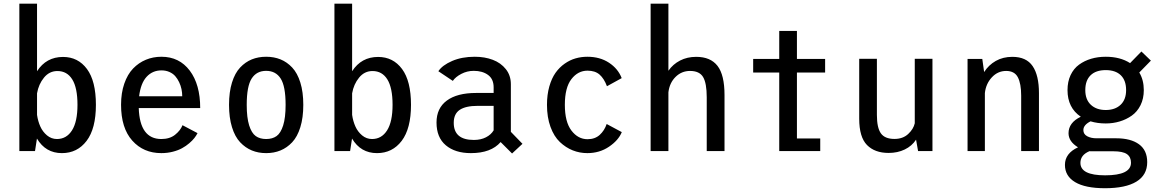

<svg xmlns="http://www.w3.org/2000/svg" viewBox="-20 -820 6310 1042"><path d="M85 0V-800H181V-433.5Q231 -511 322 -511Q403.5 -511 452 -445.5Q500.5 -380 500.5 -251Q500.5 -122 450 -55.5Q399.5 11 316 11Q227.5 11 180.5 -68L170 0ZM291.5 -434.5Q248 -434.5 218.8 -398.8Q189.5 -363 181 -313.5V-196.5Q186 -162 198.8 -133.5Q211.5 -105 235.2 -85.2Q259 -65.5 289 -65.5Q341 -65.5 370.8 -112.5Q400.5 -159.5 400.5 -251Q400.5 -343.5 372.2 -389Q344 -434.5 291.5 -434.5Z M1052 -97.5Q1045.5 -84.5 1035 -71Q1024.5 -57.5 1007 -42.5Q989.5 -27.5 968.2 -15.8Q947 -4 917.5 3.5Q888 11 855.5 11Q758.5 11 697.8 -57Q637 -125 637 -251.5Q637 -315.5 654.5 -366Q672 -416.5 702.2 -448Q732.5 -479.5 771.8 -495.8Q811 -512 856 -512Q953 -512 1009.8 -436.8Q1066.5 -361.5 1066.5 -233.5H733Q738.5 -65.5 855.5 -65.5Q901 -65.5 930 -88.5Q959 -111.5 970.5 -140.5ZM856.5 -438Q807.5 -438 775.5 -403Q743.5 -368 735 -297.5H969Q969 -317 965 -336.2Q961 -355.5 952.2 -374Q943.5 -392.5 931 -406.8Q918.5 -421 899.2 -429.5Q880 -438 856.5 -438Z M1502.2 -3.5Q1467 11 1424.5 11Q1382 11 1346.8 -3.5Q1311.5 -18 1283.2 -48Q1255 -78 1239 -129.8Q1223 -181.5 1223 -251Q1223 -320.5 1239 -372Q1255 -423.5 1283.2 -453.5Q1311.5 -483.5 1346.8 -497.8Q1382 -512 1424.5 -512Q1467 -512 1502.2 -497.8Q1537.5 -483.5 1565.8 -453.5Q1594 -423.5 1610 -372Q1626 -320.5 1626 -251Q1626 -181.5 1610 -129.8Q1594 -78 1565.8 -48Q1537.5 -18 1502.2 -3.5ZM1530 -251Q1530 -352 1503.2 -393.8Q1476.5 -435.5 1424.5 -435.5Q1372.5 -435.5 1345.8 -393.8Q1319 -352 1319 -251Q1319 -181.5 1332.2 -139.5Q1345.5 -97.5 1368 -81.5Q1390.5 -65.5 1424.5 -65.5Q1458.5 -65.5 1481 -81.5Q1503.5 -97.5 1516.8 -139.5Q1530 -181.5 1530 -251Z M1795 0V-800H1891V-433.5Q1941 -511 2032 -511Q2113.5 -511 2162 -445.5Q2210.5 -380 2210.5 -251Q2210.5 -122 2160 -55.5Q2109.5 11 2026 11Q1937.5 11 1890.5 -68L1880 0ZM2001.5 -434.5Q1958 -434.5 1928.8 -398.8Q1899.5 -363 1891 -313.5V-196.5Q1896 -162 1908.8 -133.5Q1921.5 -105 1945.2 -85.2Q1969 -65.5 1999 -65.5Q2051 -65.5 2080.8 -112.5Q2110.5 -159.5 2110.5 -251Q2110.5 -343.5 2082.2 -389Q2054 -434.5 2001.5 -434.5Z M2759 13 2697 -49Q2645 11 2535.5 11Q2450 11 2399.5 -31.5Q2349 -74 2349 -155Q2349 -233 2405 -274.2Q2461 -315.5 2563.5 -315.5H2659V-346Q2659 -391 2628.8 -413.2Q2598.5 -435.5 2551 -435.5Q2515 -435.5 2483.5 -419Q2452 -402.5 2437.5 -381L2359 -433.5Q2380.5 -466 2433.5 -489Q2486.5 -512 2556.5 -512Q2610.5 -512 2654.2 -495.5Q2698 -479 2725.2 -444.8Q2752.5 -410.5 2752.5 -363V-104.5L2815.5 -39.5ZM2551.5 -60.5Q2589.5 -60.5 2617.2 -74.8Q2645 -89 2659 -112.5V-245.5H2572Q2507.5 -245.5 2475 -223.8Q2442.5 -202 2442.5 -153.5Q2442.5 -60.5 2551.5 -60.5Z M3354.5 -103Q3336.5 -58.5 3285.2 -23.8Q3234 11 3167.5 11Q3126 11 3088.2 -4Q3050.5 -19 3018.5 -49.2Q2986.5 -79.5 2967.5 -131.5Q2948.5 -183.5 2948.5 -251Q2948.5 -306 2961.2 -350.8Q2974 -395.5 2995 -425Q3016 -454.5 3044.5 -474.5Q3073 -494.5 3103.8 -503.2Q3134.5 -512 3167.5 -512Q3236 -512 3285.2 -479.5Q3334.5 -447 3354 -396L3274 -352Q3258.5 -393.5 3234.2 -415Q3210 -436.5 3168.5 -436.5Q3116.5 -436.5 3081 -390.5Q3045.5 -344.5 3045.5 -251Q3045.5 -158.5 3081.2 -111.5Q3117 -64.5 3168.5 -64.5Q3209 -64.5 3234.8 -88Q3260.5 -111.5 3272.5 -147Z M3511 0V-800H3607.5V-436Q3632 -471.5 3670.8 -491.5Q3709.5 -511.5 3758.5 -511.5Q3836 -511.5 3874 -462.5Q3912 -413.5 3912 -304V0H3815.5V-292Q3815.5 -368.5 3795.8 -401.8Q3776 -435 3725 -435Q3679 -435 3646.2 -402.5Q3613.5 -370 3607.5 -319V0Z M4305 -68.5H4431.5V0H4209V-426.5H4067.5V-500H4209V-652H4305V-500H4458V-426.5H4305Z M4802.5 10Q4727.5 10 4685.2 -33Q4643 -76 4643 -176V-501H4739V-196Q4739 -127 4760.5 -96.5Q4782 -66 4834.5 -66Q4880 -66 4908.8 -92.8Q4937.5 -119.5 4944.5 -151V-501H5040.5V0H4962.5L4951.5 -62Q4929 -27.5 4890.2 -8.8Q4851.5 10 4802.5 10Z M5231 0V-500H5311L5321 -429Q5345.5 -467.5 5384.5 -489.5Q5423.5 -511.5 5474 -511.5Q5550 -511.5 5584.2 -461.2Q5618.5 -411 5618.5 -314.5V0H5522V-301Q5522 -366 5504 -400.5Q5486 -435 5440.5 -435Q5395 -435 5362.8 -400.2Q5330.5 -365.5 5325 -315V0Z M5981 -150Q5936 -150 5898.5 -161.5Q5859.5 -142 5859.5 -114Q5859.5 -92 5880 -80.8Q5900.5 -69.5 5930.5 -69.5H6037.5Q6117 -69.5 6161.5 -37Q6206 -4.5 6206 60Q6206 130 6147.2 165.8Q6088.5 201.5 5977 201.5Q5870 201.5 5814.8 168.5Q5759.5 135.5 5759.5 75Q5759.5 12 5830.5 -20.5Q5779 -52 5779 -97Q5779 -154.5 5845.5 -186.5Q5773.5 -235 5773.5 -331Q5773.5 -377 5790.2 -412.5Q5807 -448 5836.2 -469.2Q5865.5 -490.5 5902 -501.2Q5938.5 -512 5981 -512Q6059.5 -512 6113 -477.5L6174.5 -540.5L6226 -491L6163 -426.5Q6187.5 -386 6187.5 -331Q6187.5 -285 6169.8 -249.2Q6152 -213.5 6122.2 -192.5Q6092.5 -171.5 6056.5 -160.8Q6020.5 -150 5981 -150ZM6091.5 -331Q6091.5 -383.5 6062.8 -411.5Q6034 -439.5 5981 -439.5Q5927.5 -439.5 5898.8 -411.5Q5870 -383.5 5870 -331Q5870 -279.5 5900.2 -251.2Q5930.5 -223 5981 -223Q6031.5 -223 6061.5 -251.2Q6091.5 -279.5 6091.5 -331ZM5843.5 64Q5843.5 131.5 5977.5 131.5Q6118 131.5 6118 63Q6118 32 6096 16.5Q6074 1 6022 1H5900Q5895 1 5892.5 0.5Q5843.5 21 5843.5 64Z"/></svg>

Font: League Mono Narrow
Style: Regular
Weight: 400
Width: 3
Designer: Tyler Finck
Foundry: The League of Moveable Type / Tyler Finck
Version: Version 2.210